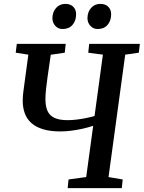

<svg xmlns="http://www.w3.org/2000/svg" viewBox="-20 -969 740 989"><path d="M328.5 0 333 -44.5 424 -57 460 -321Q434.5 -312.5 405.5 -306Q376.5 -299.5 347.2 -295.8Q318 -292 291 -292Q238 -292 201 -303.5Q164 -315 141 -335.8Q118 -356.5 107.5 -385.8Q97 -415 97 -450.5Q97 -464 98.2 -478.5Q99.5 -493 101.5 -506L126 -687.5L61 -697.5L66.5 -743H318.5L313.5 -697.5L241.5 -687L224.5 -569Q220.5 -539 217.2 -510.5Q214 -482 214 -458.5Q214 -423 224.2 -398.8Q234.5 -374.5 259.8 -362.2Q285 -350 328.5 -350Q351 -350 376.8 -353.2Q402.5 -356.5 426.5 -361.5Q450.5 -366.5 467 -371.5L510 -687.5L434.5 -697.5L439.5 -743H700.5L695 -697.5L625 -687.5L539 -57L612 -44.5L607.5 0ZM302 -819.5Q279.5 -819.5 264.5 -836.2Q249.5 -853 250 -877.5Q251 -909 269.8 -929Q288.5 -949 316.5 -949Q344 -949 358.5 -933Q373 -917 372 -893.5Q371.5 -861 353 -840.2Q334.5 -819.5 302 -819.5ZM483 -819.5Q460.5 -819.5 445.2 -836.2Q430 -853 430.5 -877.5Q431.5 -909 450 -929Q468.5 -949 497 -949Q524 -949 538.8 -933Q553.5 -917 552.5 -893.5Q552 -861 533.5 -840.2Q515 -819.5 483 -819.5Z"/></svg>

Font: Merriweather Medium
Style: Italic
Weight: 500
Italic angle: -7.8°
Version: Version 2.101